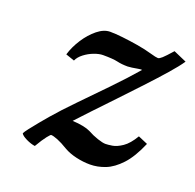

<svg xmlns="http://www.w3.org/2000/svg" viewBox="-92 -552 672 662"><g transform="rotate(20 244.5 -221.0)"><path d="M441 -457 489 -436Q475 -415 446.5 -382.5Q418 -350 382 -311.5Q346 -273 309.5 -234.5Q273 -196 242 -163.5Q211 -131 193 -111Q215 -110 232 -106.5Q249 -103 259 -98Q277 -88 296.5 -81.5Q316 -75 326 -75Q335 -75 351 -77.5Q367 -80 387 -93.5Q407 -107 426 -139L461 -124Q438 -70 411 -41Q384 -12 356 -1Q328 10 300 10Q275 10 249 4Q223 -2 204 -13Q181 -27 164.5 -33.5Q148 -40 140 -40Q138 -40 127.5 -27Q117 -14 100 15Q85 13 67.5 4.5Q50 -4 46 -12Q48 -17 59.5 -32Q71 -47 86 -65Q101 -83 112 -96Q142 -131 185 -175Q228 -219 274 -266.5Q320 -314 358 -358Q355 -359 344 -357Q333 -355 322.5 -353.5Q312 -352 307 -352Q285 -352 268 -356Q251 -360 214 -360Q200 -360 181.5 -353Q163 -346 147.5 -334Q132 -322 126 -308L94 -319Q103 -349 121.5 -377.5Q140 -406 163.5 -425Q187 -444 210 -444Q228 -444 255.5 -441Q283 -438 313 -433Q343 -428 367 -421Q388 -415 395 -415Q400 -415 409.5 -423.5Q419 -432 441 -457Z"/></g></svg>

Font: Libertinus Serif SemiBold
Style: Italic
Weight: 600
Italic angle: -11.5°
Designer: Philipp H. Poll, Khaled Hosny
Foundry: Caleb Maclennan
Version: Version 7.051;RELEASE